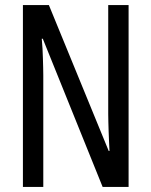

<svg xmlns="http://www.w3.org/2000/svg" viewBox="-20 -734 594 754"><path d="M485 0H383L148 -582H144Q146 -561 147 -542Q148 -523 148.5 -505Q149 -487 149.5 -470Q150 -453 150 -438V0H70V-714H172L407 -141H410Q409 -163 408 -183Q407 -203 406.5 -221Q406 -239 405.5 -255.5Q405 -272 405 -286V-714H485Z"/></svg>

Font: Noto Sans Display ExtraCondensed
Style: Regular
Weight: 400
Width: 2
Version: Version 2.003